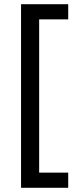

<svg xmlns="http://www.w3.org/2000/svg" viewBox="-20 -734 369 912"><path d="M304 158H80V-714H304V-642H166V86H304Z"/></svg>

Font: Noto Sans Mende Kikakui
Style: Regular
Weight: 400
Designer: Monotype Design Team
Foundry: Monotype Imaging Inc.
Version: Version 2.003; ttfautohint (v1.8.4.7-5d5b)